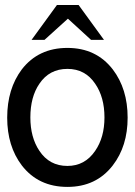

<svg xmlns="http://www.w3.org/2000/svg" viewBox="-20 -731 540 769"><path d="M158.2 -571.3 252 -656.2 344.7 -571.3H396.5L294.9 -710.9H208L106.4 -571.3ZM250 -539.1Q133.8 -539.1 67.4 -453.1Q8.8 -375 8.8 -259.8Q8.8 -145.5 67.4 -68.4Q133.8 17.6 250 17.6Q365.2 17.6 431.6 -68.4Q491.2 -145.5 491.2 -259.8Q491.2 -375 431.6 -453.1Q365.2 -539.1 250 -539.1ZM250 -455.1Q321.3 -455.1 361.3 -395.5Q398.4 -341.8 398.4 -260.7Q398.4 -180.7 361.3 -127Q320.3 -66.4 250 -66.4Q177.7 -66.4 137.7 -127Q101.6 -180.7 101.6 -260.7Q101.6 -342.8 137.7 -395.5Q177.7 -455.1 250 -455.1Z"/></svg>

Font: GungsuhChe
Style: Regular
Weight: 400
Monospace: yes
Version: Version 2.21